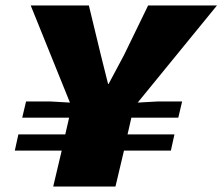

<svg xmlns="http://www.w3.org/2000/svg" viewBox="-20 -680 811 700"><path d="M174 0 205 -131H34L47 -190H218L232 -251H61L75 -310H165L235 -306L92 -660H304L348 -478L374 -374H376L432 -479L520 -660H771L482 -306L554 -310H644L630 -251H459L445 -190H616L603 -131H432L401 0Z"/></svg>

Font: Work Sans Black
Style: Italic
Weight: 900
Italic angle: -13°
Designer: Wei Huang
Foundry: Wei Huang
Version: Version 2.009; ttfautohint (v1.8.3)